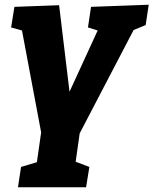

<svg xmlns="http://www.w3.org/2000/svg" viewBox="-20 -562 649 812"><path d="M358 144 344 230H56L69 144L136 124L154 -2L73 -433L27 -446L41 -533L230 -540L274 -174L393 -433L352 -446L365 -533L609 -542L596 -456L545 -435L317 2L300 122Z"/></svg>

Font: Bitter ExtraBold
Style: Italic
Weight: 800
Italic angle: -9°
Designer: Sol Matas, and Bitter project Authors
Foundry: Sol Matas
Version: Version 2.001